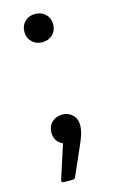

<svg xmlns="http://www.w3.org/2000/svg" viewBox="-106 -553 444 748"><g transform="rotate(-15 116.0 -179.0)"><path d="M55 152Q44 152 47 141L91 5Q58 -9 58 -47Q58 -72 75 -88Q92 -104 116 -104Q141 -104 157.5 -88Q174 -72 174 -47Q174 -30 168 -10Q162 10 146 45L102 145Q99 152 91 152ZM116 -396Q91 -396 74.5 -412Q58 -428 58 -453Q58 -478 74.5 -494Q91 -510 116 -510Q141 -510 157.5 -494Q174 -478 174 -453Q174 -428 157.5 -412Q141 -396 116 -396Z"/></g></svg>

Font: LINE Seed Sans
Style: Regular
Weight: 400
Designer: LINE VX Design & Dalton Maag Ltd & Sandoll Inc
Foundry: Dalton Maag Ltd
Version: Version 1.003